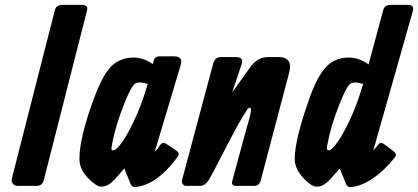

<svg xmlns="http://www.w3.org/2000/svg" viewBox="-20 -761 1712 786"><path d="M233.9 -741.2H314.9Q342.3 -740.7 336.4 -718.8L158.7 -21.5Q152.3 0 129.4 0H54.2Q43.5 0 36.6 -4.9Q24.4 -14.2 28.8 -31.2L204.6 -719.7Q210.4 -740.7 233.9 -741.2Z M490.2 -67.4H490.7L488.8 -71.8L479.5 -60.5Q461.9 -39.6 449.2 -25.9Q420.9 2.9 398.4 2.9H391.6Q375 2 342.8 -29.3Q305.2 -66.4 305.2 -111.3Q305.2 -198.2 365.7 -360.8Q405.3 -468.3 447.3 -500Q480.5 -524.9 525.4 -525.4Q567.4 -525.4 605.5 -498.5L607.4 -506.8Q610.4 -518.6 613.8 -522.5Q621.1 -530.3 630.9 -530.3H693.4Q728 -530.3 720.7 -498L613.3 -139.2Q627 -152.8 634.8 -166Q644.5 -181.6 659.2 -172.9L702.1 -144.5Q716.3 -133.8 709 -122.1Q695.8 -103 681.2 -85.9Q607.9 -1.5 533.2 4.9Q522 5.9 515.6 -5.9ZM585 -417Q583 -417.5 581.1 -418.5Q563 -423.8 550.8 -423.3Q539.6 -423.3 533.2 -418.9Q516.1 -405.8 488.8 -336.9Q453.6 -248.5 439.5 -174.8Q436.5 -158.2 436 -152.8Q436 -145.5 441.9 -145.5Q445.3 -145.5 448.2 -146.5Q466.3 -154.8 496.1 -204.1Q547.9 -293.5 580.1 -402.3Z M930.7 -383.3 1002 -482.4Q1005.4 -487.3 1010.7 -494.1Q1039.1 -527.3 1075.2 -527.3H1123Q1131.3 -527.3 1139.2 -525.4Q1177.2 -515.1 1164.1 -464.8L1046.9 -20.5Q1041.5 -0.5 1020.5 0H944.8Q936.5 0 932.6 -4.4Q927.7 -9.8 931.6 -23.4L992.2 -246.1Q992.2 -246.6 997.1 -262.2Q1014.2 -320.3 1002.9 -320.3Q998 -320.3 991.2 -311.5Q990.7 -311 970.7 -278.3Q945.3 -236.3 899.4 -146.5Q842.8 -35.2 831.1 -18.6Q816.9 -0.5 800.8 0H741.2Q737.3 0 733.4 -2.4Q721.7 -9.3 725.6 -25.4L852.5 -500Q859.9 -526.4 881.8 -527.3H944.3Q954.1 -527.3 960.4 -525.4Q976.6 -520 968.8 -497.1Z M1670.9 -718.8Q1670.9 -718.8 1508.3 -145.5Q1518.6 -155.8 1526.4 -167Q1537.1 -182.1 1550.8 -171.9L1591.8 -141.6Q1605.5 -130.4 1597.7 -118.2Q1587.4 -105.5 1576.2 -92.8Q1493.2 -1.5 1415 4.9Q1403.8 5.9 1397.5 -5.9L1394.5 -12.7L1389.2 -26.4L1372.1 -67.4H1372.6L1370.6 -71.8L1361.3 -60.5Q1343.8 -39.6 1331.1 -25.9Q1302.7 2.9 1280.3 2.9H1274.9Q1255.4 2.9 1224.6 -29.3Q1186.5 -68.8 1186.5 -109.9Q1186.5 -189.5 1247.6 -360.8Q1285.2 -466.3 1329.1 -500Q1362.3 -525.4 1407.2 -525.4Q1450.2 -525.4 1488.8 -497.1L1548.8 -719.7Q1554.2 -740.2 1578.1 -741.2H1649.4Q1675.3 -741.2 1670.9 -718.8ZM1466.8 -417Q1447.8 -423.3 1433.6 -423.3Q1422.4 -423.3 1415 -418.9Q1398.4 -406.7 1370.6 -336.9Q1334 -244.6 1321.3 -174.8Q1318.4 -158.7 1318.4 -153.8Q1318.4 -145.5 1325.2 -145.5Q1328.1 -145.5 1330.1 -146.5Q1348.1 -154.8 1377.9 -204.1Q1429.7 -293.5 1461.9 -402.3Z"/></svg>

Font: Allan
Style: Bold
Weight: 500
Italic angle: -14.3°
Version: Version 1.002